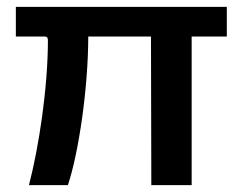

<svg xmlns="http://www.w3.org/2000/svg" viewBox="-20 -537 709 557"><path d="M638 -431V-517H26V-431H111C116 -431 119 -427 119 -421C119 -283 93 -111 64 0H177C209 -96 236 -285 236 -431H418L419 0H536V-431Z"/></svg>

Font: United Sans SemiBold
Style: Regular
Weight: 600
Designer: Pablo Impallari, Rodrigo Fuenzalida (Modified by Dan O. Williams)
Version: Version 1.000;PS 001.000;hotconv 1.0.88;makeotf.lib2.5.64775